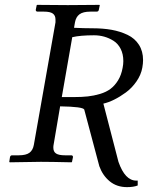

<svg xmlns="http://www.w3.org/2000/svg" viewBox="-20 -666 608 789"><path d="M564.9 -388.2Q559.6 -358.4 540.8 -331.3Q522 -304.2 497.3 -286.1Q472.7 -268.1 448.7 -256.3Q424.8 -244.6 404.8 -240.2L466.8 -1Q493.7 76.2 540 76.2H545.9V96.2Q528.8 103 502 103Q460 103 430.9 79.1Q401.9 55.2 388.2 17.1L326.2 -215.8Q321.3 -227.5 227.1 -229L200.2 -70.8Q199.2 -66.9 199.2 -59.1Q199.2 -42.5 210.4 -35.2Q221.7 -27.8 247.1 -27.8H272.9Q276.4 -27.8 278.3 -25.6Q280.3 -23.4 279.8 -20L275.9 -1L273.9 1Q188 -1 147.9 -1L20 1L18.1 -1L21 -20Q22.5 -27.8 29.8 -27.8H57.1Q86.9 -27.8 101.1 -38.3Q115.2 -48.8 119.1 -70.8L208 -574.2V-585.9Q208 -602.5 197 -610.4Q186 -618.2 161.1 -618.2H133.8Q130.9 -618.2 128.7 -620.4Q126.5 -622.6 127 -626L130.9 -645L132.8 -646Q219.7 -645 258.8 -645L388.2 -646L390.1 -645L386.2 -626Q384.8 -618.2 377 -618.2H351.1Q321.3 -618.2 306.6 -607.2Q292 -596.2 288.1 -574.2L284.2 -551.8Q324.2 -549.8 359.9 -549.8Q403.3 -549.8 438.7 -543.5Q474.1 -537.1 504.2 -522.7Q534.2 -508.3 551 -481.9Q567.9 -455.6 567.9 -418.9Q567.9 -405.3 564.9 -388.2ZM483.9 -387.2Q486.8 -401.9 486.8 -415Q486.8 -443.8 475.8 -465.3Q464.8 -486.8 446.5 -498.3Q428.2 -509.8 408.2 -515.4Q388.2 -521 366.2 -521Q310.1 -521 276.9 -513.2L233.9 -267.1H284.2Q315.9 -267.1 340.8 -269.8Q365.7 -272.5 391.1 -280Q416.5 -287.6 434.1 -300.8Q451.7 -314 465.1 -335.7Q478.5 -357.4 483.9 -387.2Z"/></svg>

Font: Linux Libertine G
Style: Italic
Weight: 400
Italic angle: -12°
Designer: Philipp H. Poll
Foundry: Philipp H. Poll
Version: Version 5.1.3